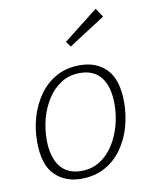

<svg xmlns="http://www.w3.org/2000/svg" viewBox="-88 -851 730 923"><g transform="rotate(-10 277.0 -389.5)"><path d="M321 -532Q402 -532 451 -481Q500 -430 500 -320Q500 -259 483.5 -200.5Q467 -142 433.5 -95Q400 -48 350 -20.5Q300 7 234 7Q155 7 105 -43Q55 -93 55 -205Q55 -267 72 -325Q89 -383 122.5 -430Q156 -477 205.5 -504.5Q255 -532 321 -532ZM315 -495Q262 -495 222.5 -469.5Q183 -444 156 -402Q129 -360 115.5 -309.5Q102 -259 102 -208Q102 -122 137.5 -76Q173 -30 241 -30Q292 -30 331.5 -55Q371 -80 398 -122Q425 -164 439 -215Q453 -266 453 -318Q453 -404 418 -449.5Q383 -495 315 -495ZM294 -628 275 -654 443 -786 472 -743Z"/></g></svg>

Font: Bitter Light
Style: Italic
Weight: 300
Italic angle: -9°
Designer: Sol Matas, and Bitter project Authors
Foundry: Sol Matas
Version: Version 2.001